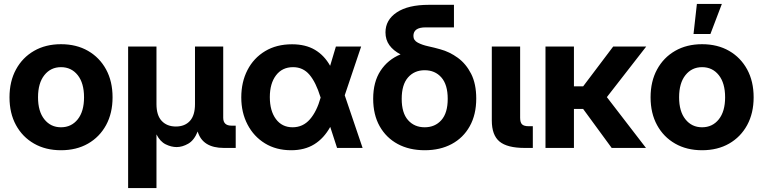

<svg xmlns="http://www.w3.org/2000/svg" viewBox="-20 -752 3879 976"><path d="M290 11.7Q211.9 11.7 153.1 -22Q94.2 -55.7 61.3 -116Q28.3 -176.3 28.3 -257.3Q28.3 -338.4 61.3 -398.9Q94.2 -459.5 153.1 -493.4Q211.9 -527.3 290 -527.3Q368.7 -527.3 427.5 -493.4Q486.3 -459.5 519.3 -398.9Q552.2 -338.4 552.2 -257.3Q552.2 -176.8 519.3 -116.2Q486.3 -55.7 427.5 -22Q368.7 11.7 290 11.7ZM290 -105Q342.8 -105 375 -145.3Q407.2 -185.5 407.2 -257.3Q407.2 -329.6 375 -370.1Q342.8 -410.6 290 -410.6Q237.8 -410.6 205.6 -370.1Q173.3 -329.6 173.3 -257.3Q173.3 -185.5 205.6 -145.3Q237.8 -105 290 -105Z M631.3 204.1V-515.6H775.4V-222.7Q775.4 -165.5 802.2 -137.2Q829.1 -108.9 874 -108.9Q919.4 -108.9 945.3 -137.2Q971.2 -165.5 971.2 -222.7V-515.6H1114.7V-153.3Q1114.7 -113.3 1156.7 -113.3H1178.2V0H1118.2Q1009.8 0 984.9 -83.5Q966.8 -38.6 936.8 -21.5Q906.7 -4.4 877.9 -4.4Q850.6 -4.4 822.3 -18.3Q793.9 -32.2 775.4 -68.8V204.1Z M1460 11.7Q1383.8 11.7 1326.9 -23.2Q1270 -58.1 1238.3 -118.9Q1206.5 -179.7 1206.5 -256.8Q1206.5 -335 1238 -396Q1269.5 -457 1327.4 -491.9Q1385.3 -526.9 1464.4 -526.9Q1533.2 -526.9 1580.8 -498.8Q1628.4 -470.7 1658.2 -417.5L1687.5 -515.6H1815.9L1732.4 -267.6L1823.2 0H1693.4L1658.7 -106.9Q1626.5 -48.8 1577.6 -18.6Q1528.8 11.7 1460 11.7ZM1609.9 -256.3 1608.9 -258.8Q1585.9 -333.5 1553.2 -372.1Q1520.5 -410.6 1469.7 -410.6Q1414.6 -410.6 1383.1 -369.1Q1351.6 -327.6 1351.6 -258.3Q1351.6 -188.5 1382.6 -146.7Q1413.6 -105 1467.3 -105Q1520 -105 1555.2 -145.3Q1590.3 -185.5 1609.9 -255.9Z M2139.2 11.7Q2060.5 11.7 2001.7 -20Q1942.9 -51.8 1909.9 -110.4Q1877 -168.9 1877 -250Q1877 -335.4 1914.3 -392.3Q1951.7 -449.2 2016.1 -475.6Q1979.5 -494.6 1959.5 -522.2Q1939.5 -549.8 1939.5 -587.4Q1939.5 -650.9 1997.1 -689.2Q2054.7 -727.5 2159.7 -727.5H2287.6V-612.8H2143.1Q2081.5 -612.8 2081.5 -569.3Q2081.5 -546.9 2103.8 -535.2Q2126 -523.4 2157.5 -516.6Q2189 -509.8 2217.8 -501.5Q2265.1 -488.8 2307.1 -458.3Q2349.1 -427.7 2375 -376.7Q2400.9 -325.7 2400.9 -251Q2400.9 -169.4 2367.9 -110.4Q2335 -51.3 2276.1 -19.8Q2217.3 11.7 2139.2 11.7ZM2138.7 -105Q2191.4 -105 2223.6 -141.4Q2255.9 -177.7 2255.9 -249.5Q2255.9 -321.8 2223.6 -358.4Q2191.4 -395 2138.7 -395Q2086.4 -395 2054.2 -358.4Q2022 -321.8 2022 -249.5Q2022 -177.7 2054.2 -141.4Q2086.4 -105 2138.7 -105Z M2647 0Q2558.6 0 2519.3 -32.5Q2480 -64.9 2480 -139.6V-515.6H2624V-153.3Q2624 -129.4 2633.8 -119.9Q2643.6 -110.4 2667.5 -110.4H2688.5V0Z M2897.5 -515.6V-313H2944.3L3097.2 -515.6H3265.1L3064.9 -258.3L3263.7 0H3089.4L2944.3 -198.2H2897.5V0H2752.9V-515.6Z M3548.8 11.7Q3470.7 11.7 3411.9 -22Q3353 -55.7 3320.1 -116Q3287.1 -176.3 3287.1 -257.3Q3287.1 -338.4 3320.1 -398.9Q3353 -459.5 3411.9 -493.4Q3470.7 -527.3 3548.8 -527.3Q3627.4 -527.3 3686.3 -493.4Q3745.1 -459.5 3778.1 -398.9Q3811 -338.4 3811 -257.3Q3811 -176.8 3778.1 -116.2Q3745.1 -55.7 3686.3 -22Q3627.4 11.7 3548.8 11.7ZM3548.8 -105Q3601.6 -105 3633.8 -145.3Q3666 -185.5 3666 -257.3Q3666 -329.6 3633.8 -370.1Q3601.6 -410.6 3548.8 -410.6Q3496.6 -410.6 3464.4 -370.1Q3432.1 -329.6 3432.1 -257.3Q3432.1 -185.5 3464.4 -145.3Q3496.6 -105 3548.8 -105ZM3505.4 -579.1 3522.5 -731.9H3649.4L3591.3 -579.1Z"/></svg>

Font: Inter Display
Style: Bold
Weight: 700
Designer: Rasmus Andersson
Foundry: rsms
Version: Version 4.001;git-9221beed3